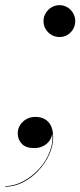

<svg xmlns="http://www.w3.org/2000/svg" viewBox="-57 -550 304 726"><path d="M168 -410Q151.5 -410 137.8 -418Q124 -426 115.8 -439.8Q107.5 -453.5 107.5 -470Q107.5 -486.5 115.8 -500.2Q124 -514 137.8 -522.2Q151.5 -530.5 168 -530.5Q184.5 -530.5 198 -522.2Q211.5 -514 219.5 -500.2Q227.5 -486.5 227.5 -470Q227.5 -453.5 219.5 -439.8Q211.5 -426 198 -418Q184.5 -410 168 -410ZM-37 156V153.5Q-3 153.5 30.8 135.5Q64.5 117.5 91.5 87.8Q118.5 58 132 21Q145.5 -16 139.5 -53H141Q141 -35 132 -20.8Q123 -6.5 107.5 1.8Q92 10 72.5 10Q40.5 10 25.2 -6.5Q10 -23 10 -46Q10 -62.5 18.8 -76.8Q27.5 -91 42.8 -99.5Q58 -108 77 -108Q96.5 -108 111.8 -99.8Q127 -91.5 135.5 -74.5Q144 -57.5 144 -31Q144 2.5 128.5 35.8Q113 69 87.2 96.2Q61.5 123.5 29.2 139.8Q-3 156 -37 156Z"/></svg>

Font: Bodoni Moda 72pt
Style: Italic
Weight: 400
Italic angle: -13°
Designer: Owen Earl
Foundry: indestructible type
Version: Version 2.005